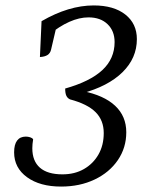

<svg xmlns="http://www.w3.org/2000/svg" viewBox="-20 -675 549 707"><path d="M193 -599 168 -492Q165 -479 155 -472.5Q145 -466 127 -465L133 -597Q233 -655 325 -655Q399 -655 441.5 -621.5Q484 -588 484 -531Q484 -461 431 -409Q378 -357 281 -331L283 -340Q363 -324 404 -285.5Q445 -247 445 -188Q445 -131 414 -85.5Q383 -40 328.5 -14Q274 12 205 12Q127 12 79.5 -22.5Q32 -57 32 -114Q32 -143 43 -157.5Q54 -172 75 -172Q83 -172 91 -169.5Q99 -167 102 -162Q99 -144 99 -129Q99 -82 127 -57.5Q155 -33 210 -33Q255 -33 289 -52.5Q323 -72 342.5 -106Q362 -140 362 -185Q362 -232 332 -262Q302 -292 238 -309Q229 -313 224.5 -322Q220 -331 220 -349Q312 -375 357 -417Q402 -459 402 -520Q402 -561 376 -586Q350 -611 306 -611Q272 -611 235 -594.5Q198 -578 158 -545Z"/></svg>

Font: Petrona
Style: Italic
Weight: 400
Italic angle: -9°
Designer: Ringo R. Seeber
Foundry: Ringo R. Seeber
Version: Version 2.001; ttfautohint (v1.8.3)